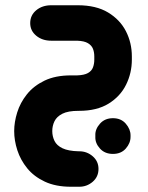

<svg xmlns="http://www.w3.org/2000/svg" viewBox="-20 -422 562 731"><path d="M279 154H282Q311 154 333 173Q355 192 355 221Q355 251 333 270Q311 289 282 289H250Q192 289 150.5 269.5Q109 250 83.5 218.5Q58 187 46 150Q34 113 34 77Q34 43 45.5 6Q57 -31 82.5 -63Q108 -95 149.5 -115Q191 -135 250 -135H274Q301 -136 315 -144Q329 -152 334 -165.5Q339 -179 339 -195V-207Q339 -223 334 -236Q329 -249 315 -257.5Q301 -266 274 -267H175Q141 -267 118 -286Q95 -305 95 -334Q95 -364 118 -383Q141 -402 175 -402H276Q346 -402 391.5 -374.5Q437 -347 459.5 -303Q482 -259 482 -207V-195Q482 -144 460 -99.5Q438 -55 393.5 -27.5Q349 0 281 0H279Q239 0 217.5 11Q196 22 187.5 39.5Q179 57 179 77Q179 97 187.5 114.5Q196 132 218 142.5Q240 153 279 154ZM343 93Q342 70 360.5 49Q379 28 410 28Q441 28 459 49Q477 70 477 93V99Q477 123 459 143.5Q441 164 410 164Q379 164 360.5 143.5Q342 123 343 99Z"/></svg>

Font: Beiruti Black
Style: Regular
Weight: 900
Designer: Arlette Boutros
Foundry: Boutros
Version: Version 1.41